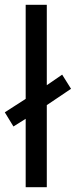

<svg xmlns="http://www.w3.org/2000/svg" viewBox="-29 -780 316 800"><path d="M78 0V-285L27 -253L-9 -312L78 -368V-760H166V-425L230 -469L267 -410L166 -342V0Z"/></svg>

Font: Noto Sans Tifinagh Tawellemmet
Style: Regular
Weight: 400
Designer: JamraPatel
Foundry: JamraPatel LLC
Version: Version 2.006; ttfautohint (v1.8.4.7-5d5b)